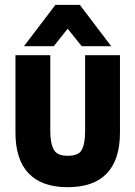

<svg xmlns="http://www.w3.org/2000/svg" viewBox="-20 -758 560 794"><path d="M310.1 -737.8 439.9 -566.9H317.9L259.8 -639.2L202.1 -566.9H79.1L209 -737.8ZM43.9 -529.8H188V-215.8Q188 -164.6 203.1 -138.2Q216.3 -113.8 259.8 -113.8Q303.7 -113.8 316.9 -136.2Q332 -161.1 332 -215.8V-529.8H476.1V-210Q476.1 -98.1 421.9 -41Q367.7 16.1 259.8 16.1Q152.8 16.1 98.4 -41Q43.9 -98.1 43.9 -210Z"/></svg>

Font: D-DIN-PRO Heavy
Style: Bold
Weight: 900
Designer: Charles Nix
Foundry: CyberFei
Version: Version 1.000;hotconv 1.0.109;makeotfexe 2.5.65596